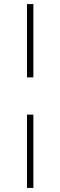

<svg xmlns="http://www.w3.org/2000/svg" viewBox="-20 -780 295 938"><path d="M112 -402V-760H143V-402ZM112 138V-220H143V138Z"/></svg>

Font: IBM Plex Sans Devanagari ExtraLight
Style: Regular
Weight: 200
Designer: Mike Abbink, Paul van der Laan, Pieter van Rosmalen, Erin McLaughlin
Foundry: Bold Monday
Version: Version 1.1